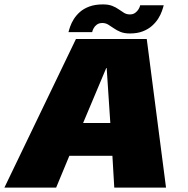

<svg xmlns="http://www.w3.org/2000/svg" viewBox="-46 -852 852 872"><path d="M-26 0H209L269 -144.5H464.5L473 0H708L620.5 -675H299ZM331.5 -293.5 436.5 -543H438.5L455 -293.5ZM544 -700Q578 -700 602.8 -709.8Q627.5 -719.5 644.8 -735Q662 -750.5 672.8 -767.8Q683.5 -785 689.2 -801.2Q695 -817.5 697.5 -828H590.5Q589.5 -820.5 583.5 -810.5Q577.5 -800.5 567.8 -793.5Q558 -786.5 544 -786.5Q529.5 -786.5 518 -793.2Q506.5 -800 493.8 -809.2Q481 -818.5 464 -825.2Q447 -832 421.5 -832Q386 -832 360.2 -822.5Q334.5 -813 317.2 -797.8Q300 -782.5 289.2 -765.2Q278.5 -748 273 -732.2Q267.5 -716.5 265 -706H372.5Q374 -713.5 379 -723.2Q384 -733 393.8 -740.2Q403.5 -747.5 419 -747.5Q433.5 -747.5 445.5 -740.2Q457.5 -733 470.5 -723.8Q483.5 -714.5 501 -707.2Q518.5 -700 544 -700Z"/></svg>

Font: Anybody UltraCondensed Thin Black
Style: Italic
Weight: 900
Italic angle: -10°
Version: Version 1.111